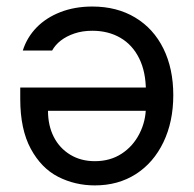

<svg xmlns="http://www.w3.org/2000/svg" viewBox="-20 -561 593 588"><path d="M510.7 -269.5Q510.7 -188.5 480.5 -125.5Q450.2 -62.5 396 -27.8Q341.8 6.8 270.5 6.8Q210 6.8 158.2 -19.5Q106.4 -45.9 74.2 -105.5Q42 -165 42 -257.8V-293H452.1V-221.7H127Q127 -176.8 144.5 -142.1Q162.1 -107.4 194.8 -87.4Q227.5 -67.4 270.5 -67.4Q317.4 -67.4 352.5 -90.3Q387.7 -113.3 407.2 -151.9Q426.8 -190.4 426.8 -234.4V-282.2Q426.8 -340.8 406.2 -382.3Q385.7 -423.8 348.6 -445.3Q311.5 -466.8 262.7 -466.8Q232.4 -466.8 208 -458.5Q183.6 -450.2 166.5 -437Q149.4 -423.8 139.6 -406.2H49.8Q62.5 -446.3 91.8 -476.6Q121.1 -506.8 165 -523.9Q209 -541 262.7 -541Q337.9 -541 394 -507.3Q450.2 -473.6 480.5 -412.1Q510.7 -350.6 510.7 -269.5Z"/></svg>

Font: WEMIX Pretendard Variable
Style: Regular
Weight: 400
Designer: Base glyphs from Inter by Rasmus Andersson; Hangeul glyphs from Noto Sans CJK(Source Han Sans) by Jang Soo-young and Kan
Foundry: Kil Hyung-jin
Version: Version 1.000;Glyphs 3.2 (3208)